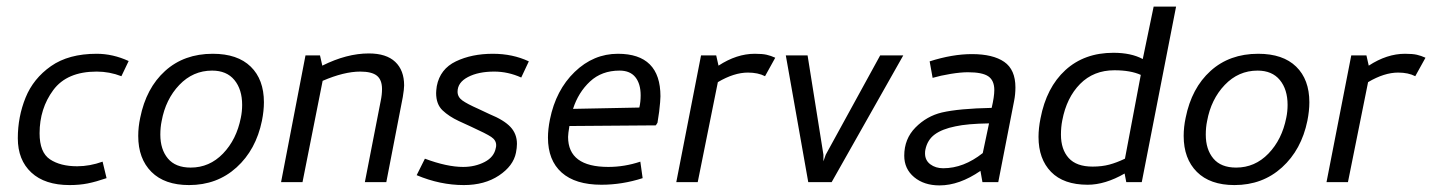

<svg xmlns="http://www.w3.org/2000/svg" viewBox="-20 -552 4341 582"><path d="M34 -133Q34 -198 57.5 -256Q81 -314 134.5 -351.5Q188 -389 273 -389Q322 -389 370 -367L348 -321Q312 -335 273 -335Q183 -335 141.5 -279Q100 -223 100 -148Q100 -90 131.5 -69Q163 -48 214 -48Q252 -48 291 -62L303 -12Q271 -1 246 4Q221 9 191 9Q116 9 75 -29Q34 -67 34 -133Z M399 -140Q399 -167 405 -195Q423 -285 480.5 -337Q538 -389 625 -389Q700 -389 740 -350Q780 -311 780 -242Q780 -216 774 -186Q756 -98 697 -44.5Q638 9 553 9Q479 9 439 -31Q399 -71 399 -140ZM470 -185Q466 -166 466 -144Q466 -99 489 -71.5Q512 -44 558 -44Q615 -44 656 -86.5Q697 -129 710 -195Q714 -214 714 -234Q714 -281 690.5 -309.5Q667 -338 623 -338Q565 -338 523.5 -294.5Q482 -251 470 -185Z M1138 -282Q1138 -310 1122.5 -322.5Q1107 -335 1072 -335Q1023 -335 958 -307L897 0H832L906 -384H950L957 -353Q1031 -390 1098 -390Q1151 -390 1178 -364.5Q1205 -339 1205 -293Q1205 -282 1201 -258L1151 0H1086L1134 -246Q1138 -265 1138 -282Z M1483 -104Q1484 -107 1484 -112Q1484 -127 1469 -137Q1454 -147 1408 -168L1371 -185Q1341 -199 1321.5 -217.5Q1302 -236 1302 -270Q1302 -277 1304 -291Q1314 -343 1362 -366Q1410 -389 1474 -389Q1534 -389 1583 -366L1560 -317Q1520 -335 1478 -335Q1430 -335 1398.5 -318.5Q1367 -302 1367 -274Q1367 -258 1381.5 -247.5Q1396 -237 1430 -222L1464 -206Q1508 -188 1527.5 -167Q1547 -146 1547 -116Q1547 -104 1544 -89Q1536 -49 1492.5 -20Q1449 9 1386 9Q1314 9 1243 -21L1268 -71Q1335 -46 1384 -46Q1420 -46 1449 -61Q1478 -76 1483 -104Z M1982 -260Q1982 -247 1978 -213L1973 -180L1968 -172L1706 -170Q1702 -146 1702 -137Q1702 -46 1824 -46Q1873 -46 1921 -62L1928 -12Q1866 8 1803 8Q1724 8 1682.5 -29Q1641 -66 1641 -135Q1641 -160 1647 -190Q1665 -279 1722 -334Q1779 -389 1853 -389Q1982 -389 1982 -260ZM1922 -263Q1922 -298 1906 -318Q1890 -338 1858 -338Q1804 -338 1768.5 -305Q1733 -272 1717 -222L1918 -226Q1922 -243 1922 -263Z M2330 -377 2299 -321Q2278 -332 2247 -332Q2205 -332 2156 -303L2095 0H2030L2105 -384H2151L2158 -353Q2213 -389 2268 -389Q2291 -389 2304 -386Q2317 -383 2330 -377Z M2430 0 2362 -384H2428L2476 -83V-63L2483 -83L2648 -384H2718L2501 0Z M2807 -316 2798 -366Q2867 -388 2926 -388Q2990 -388 3024 -364.5Q3058 -341 3058 -287Q3058 -266 3054 -246L3006 0H2958L2952 -34Q2888 10 2828 10Q2781 10 2751 -15Q2721 -40 2721 -80Q2721 -131 2755 -165.5Q2789 -200 2835 -211Q2887 -223 2986 -225Q2994 -259 2994 -279Q2994 -308 2976 -320.5Q2958 -333 2914 -333Q2892 -333 2861.5 -328Q2831 -323 2807 -316ZM2959 -88 2978 -178Q2912 -177 2876 -169Q2836 -161 2813.5 -144.5Q2791 -128 2785 -98Q2784 -94 2784 -87Q2784 -66 2800 -54Q2816 -42 2839 -42Q2901 -42 2959 -88Z M3128 -137Q3128 -163 3134 -193Q3152 -287 3209.5 -339.5Q3267 -392 3355 -392Q3409 -392 3444 -373L3477 -532H3545L3441 0H3394L3389 -26Q3330 8 3277 8Q3204 8 3166 -31Q3128 -70 3128 -137ZM3390 -71 3438 -325Q3407 -339 3358 -339Q3295 -339 3254 -297.5Q3213 -256 3200 -187Q3196 -167 3196 -144Q3196 -99 3219.5 -73Q3243 -47 3292 -47Q3320 -47 3342.5 -53Q3365 -59 3390 -71Z M3568 -140Q3568 -167 3574 -195Q3592 -285 3649.5 -337Q3707 -389 3794 -389Q3869 -389 3909 -350Q3949 -311 3949 -242Q3949 -216 3943 -186Q3925 -98 3866 -44.5Q3807 9 3722 9Q3648 9 3608 -31Q3568 -71 3568 -140ZM3639 -185Q3635 -166 3635 -144Q3635 -99 3658 -71.5Q3681 -44 3727 -44Q3784 -44 3825 -86.5Q3866 -129 3879 -195Q3883 -214 3883 -234Q3883 -281 3859.5 -309.5Q3836 -338 3792 -338Q3734 -338 3692.5 -294.5Q3651 -251 3639 -185Z M4301 -377 4270 -321Q4249 -332 4218 -332Q4176 -332 4127 -303L4066 0H4001L4076 -384H4122L4129 -353Q4184 -389 4239 -389Q4262 -389 4275 -386Q4288 -383 4301 -377Z"/></svg>

Font: Cambay Devanagari
Style: Italic
Weight: 400
Italic angle: -11°
Designer: Pooja Saxena
Foundry: Pooja Saxena
Version: Version 1.018;PS 001.018;hotconv 1.0.70;makeotf.lib2.5.58329